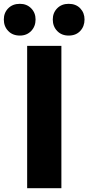

<svg xmlns="http://www.w3.org/2000/svg" viewBox="-56 -984 462 1004"><path d="M86 -744H265V0H86ZM48 -798Q10 -798 -13 -822Q-36 -846 -36 -882Q-36 -917 -13 -940.5Q10 -964 48 -964Q84 -964 107 -940.5Q130 -917 130 -882Q130 -846 107 -822Q84 -798 48 -798ZM303 -798Q266 -798 243 -822Q220 -846 220 -882Q220 -917 243 -940.5Q266 -964 303 -964Q341 -964 363.5 -940.5Q386 -917 386 -882Q386 -846 363.5 -822Q341 -798 303 -798Z"/></svg>

Font: Kinto Sans Black
Style: Regular
Weight: 900
Designer: Authors: Ryoko NISHIZUKA  (kana & ideographs); Paul D. Hunt (Latin, Greek & Cyrillic); Wenlong ZHANG  (bopomofo); Sandol
Foundry: Adobe Systems Incorporated, ookami Inc.
Version: Version 0.001